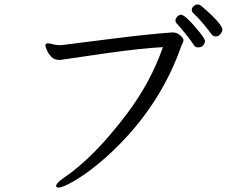

<svg xmlns="http://www.w3.org/2000/svg" viewBox="-20 -809 1040 859"><path d="M254 -607Q305 -613 472 -634.5Q639 -656 752 -664Q772 -664 786.5 -650.5Q801 -637 801 -630Q801 -623 797 -616Q793 -609 790 -600Q713 -382 555 -206Q486 -130 421 -77Q356 -24 307.5 3Q259 30 245 30Q231 30 231 24Q231 10 265 -13Q401 -105 548 -300Q653 -439 709 -598Q621 -594 463 -572L257 -542Q253 -541 250 -541H243Q223 -541 209.5 -555Q196 -569 189.5 -585Q183 -601 183 -605Q183 -614 192 -615H195Q204 -615 217 -611Q230 -607 246 -607ZM886 -603Q878 -597 866 -597Q854 -597 848 -606Q838 -623 809 -659Q780 -695 772.5 -702Q765 -709 765 -717.5Q765 -726 773 -734.5Q781 -743 790 -743Q806 -743 851.5 -690.5Q897 -638 897 -626Q897 -614 886 -603ZM880 -783Q975 -702 975 -676Q975 -668 966.5 -657Q958 -646 945 -646Q932 -646 924 -658.5Q916 -671 890.5 -701.5Q865 -732 844 -751Q838 -757 838 -765.5Q838 -774 846.5 -781.5Q855 -789 864 -789Q873 -789 880 -783Z"/></svg>

Font: LXGW WenKai Mono Lite
Style: Regular
Weight: 400
Monospace: yes
Designer: LXGW / Fontworks Inc.
Foundry: LXGW / Fontworks Inc.
Version: Version 1.520; June 14, 2025